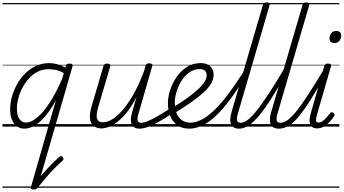

<svg xmlns="http://www.w3.org/2000/svg" viewBox="-20 -1035 2810 1570"><path d="M284 505Q277 514 266 511.5Q255 509 249.5 500Q244 491 252 481Q280 444 315 403Q350 362 388.5 321.5Q427 281 467 246Q473 240 480 241Q487 242 494 251Q500 259 499 266.5Q498 274 491 280Q455 310 418 349Q381 388 346.5 429Q312 470 284 505ZM180 17Q145 17 118.5 -2Q92 -21 77.5 -56.5Q63 -92 63 -141Q63 -188 76.5 -239.5Q90 -291 117 -341Q144 -391 183 -431Q222 -471 272.5 -495Q323 -519 384 -519Q416 -519 450 -509.5Q484 -500 515 -482L519 -497Q522 -507 528.5 -511Q535 -515 548 -515Q566 -515 571 -508Q576 -501 572 -489L287 496Q284 506 278 510.5Q272 515 257 515Q245 515 237 510Q229 505 233 494L437 -214Q393 -134 349 -83Q305 -32 262.5 -7.5Q220 17 180 17ZM118 -146Q118 -113 126.5 -87.5Q135 -62 152 -47.5Q169 -33 193 -33Q233 -33 281.5 -72Q330 -111 382.5 -190Q435 -269 487 -387L502 -437Q465 -458 434 -463.5Q403 -469 376 -469Q329 -469 289 -449Q249 -429 217.5 -394.5Q186 -360 163.5 -317.5Q141 -275 129.5 -230.5Q118 -186 118 -146ZM0 490H623V500H0ZM0 -20H623V0H0ZM0 -505H623V-500H0ZM0 -1010H623V-1000H0Z M809 15Q773 15 748 -3Q723 -21 716.5 -60Q710 -99 728 -162L826 -495Q830 -506 836 -510.5Q842 -515 856 -515Q872 -515 878 -509Q884 -503 881 -491L783 -159Q771 -118 770.5 -90Q770 -62 782.5 -48.5Q795 -35 822 -35Q854 -35 894 -57.5Q934 -80 978.5 -130Q1023 -180 1069 -259.5Q1115 -339 1158 -454L1170 -497Q1174 -509 1180 -513Q1186 -517 1200 -517Q1216 -517 1222.5 -512Q1229 -507 1225 -495L1115 -115Q1101 -70 1105 -50.5Q1109 -31 1136 -31Q1146 -31 1150.5 -23.5Q1155 -16 1153.5 -7Q1152 2 1144.5 9.5Q1137 17 1123 17Q1096 17 1080 7.5Q1064 -2 1056.5 -19Q1049 -36 1050 -60Q1051 -84 1060 -114L1096 -242Q1060 -171 1021.5 -122Q983 -73 945.5 -43Q908 -13 873 1Q838 15 809 15ZM623 490H1294V500H623ZM623 -20H1294V0H623ZM623 -505H1294V-500H623ZM623 -1010H1294V-1000H623Z M1123 17Q1112 17 1107 9.5Q1102 2 1103.5 -7Q1105 -16 1113 -23.5Q1121 -31 1136 -31Q1153 -31 1181 -41.5Q1209 -52 1254.5 -77Q1300 -102 1370 -147Q1378 -152 1385 -149Q1392 -146 1396 -138Q1400 -130 1398 -121Q1396 -112 1387 -106Q1314 -58 1264 -31Q1214 -4 1180.5 6.5Q1147 17 1123 17ZM1293 490V500ZM1293 -20V0ZM1293 -505V-500ZM1293 -1010V-1000Z M1386 -152Q1454 -193 1506.5 -230.5Q1559 -268 1595.5 -301Q1632 -334 1651 -363.5Q1670 -393 1670 -418Q1670 -444 1655.5 -457Q1641 -470 1612 -470Q1567 -470 1529 -443.5Q1491 -417 1464.5 -374.5Q1438 -332 1423.5 -284.5Q1409 -237 1409 -195Q1409 -157 1417.5 -127Q1426 -97 1442.5 -76Q1459 -55 1482.5 -43.5Q1506 -32 1536 -32Q1545 -32 1548.5 -24.5Q1552 -17 1550.5 -7.5Q1549 2 1543 9.5Q1537 17 1528 17Q1468 17 1429.5 -11.5Q1391 -40 1372 -87Q1353 -134 1353 -191Q1353 -243 1372 -300.5Q1391 -358 1425.5 -407.5Q1460 -457 1509.5 -488Q1559 -519 1620 -519Q1658 -519 1681.5 -505.5Q1705 -492 1716 -470.5Q1727 -449 1727 -424Q1727 -389 1707 -353.5Q1687 -318 1647 -281Q1607 -244 1547 -201.5Q1487 -159 1406 -109ZM1294 490H1782V500H1294ZM1294 -20H1782V0H1294ZM1294 -505H1782V-500H1294ZM1294 -1010H1782V-1000H1294Z M1527 17Q1518 17 1514 9.5Q1510 2 1511 -7.5Q1512 -17 1518 -24.5Q1524 -32 1535 -32Q1576 -32 1621.5 -53Q1667 -74 1721 -123.5Q1775 -173 1839.5 -257Q1904 -341 1982 -466Q1987 -475 1995.5 -473Q2004 -471 2009.5 -463.5Q2015 -456 2010 -447Q1934 -319 1868.5 -230.5Q1803 -142 1745 -87.5Q1687 -33 1633.5 -8Q1580 17 1527 17ZM1781 490V500ZM1781 -20V0ZM1781 -505V-500ZM1781 -1010V-1000Z M1937 17Q1910 17 1893 7.5Q1876 -2 1869 -19.5Q1862 -37 1863 -61Q1864 -85 1872 -114L2130 -995Q2134 -1006 2140 -1010.5Q2146 -1015 2160 -1015Q2176 -1015 2182 -1009Q2188 -1003 2184 -991L1928 -116Q1914 -71 1918 -51Q1922 -31 1949 -31Q1960 -31 1964.5 -23.5Q1969 -16 1967.5 -7Q1966 2 1958.5 9.5Q1951 17 1937 17ZM1782 490H2106V500H1782ZM1782 -20H2106V0H1782ZM1782 -505H2106V-500H1782ZM1782 -1010H2106V-1000H1782Z M1936 17Q1925 17 1920 9.5Q1915 2 1916.5 -7Q1918 -16 1926 -23.5Q1934 -31 1949 -31Q1974 -31 2006.5 -55.5Q2039 -80 2081.5 -133.5Q2124 -187 2181 -274.5Q2238 -362 2313 -489Q2318 -499 2327.5 -498Q2337 -497 2343 -490Q2349 -483 2343 -473Q2267 -338 2208 -244.5Q2149 -151 2102 -93.5Q2055 -36 2014.5 -9.5Q1974 17 1936 17ZM2106 490V500ZM2106 -20V0ZM2106 -505V-500ZM2106 -1010V-1000Z M2261 17Q2234 17 2217 7.5Q2200 -2 2193 -19.5Q2186 -37 2187 -61Q2188 -85 2196 -114L2454 -995Q2458 -1006 2464 -1010.5Q2470 -1015 2484 -1015Q2500 -1015 2506 -1009Q2512 -1003 2508 -991L2252 -116Q2238 -71 2242 -51Q2246 -31 2273 -31Q2284 -31 2288.5 -23.5Q2293 -16 2291.5 -7Q2290 2 2282.5 9.5Q2275 17 2261 17ZM2106 490H2430V500H2106ZM2106 -20H2430V0H2106ZM2106 -505H2430V-500H2106ZM2106 -1010H2430V-1000H2106Z M2260 17Q2249 17 2244 9.5Q2239 2 2240.5 -7Q2242 -16 2250 -23.5Q2258 -31 2273 -31Q2301 -31 2333.5 -54.5Q2366 -78 2407.5 -130Q2449 -182 2504 -267.5Q2559 -353 2633 -476Q2638 -486 2647.5 -485Q2657 -484 2662.5 -477Q2668 -470 2663 -460Q2584 -321 2526 -229Q2468 -137 2423.5 -83Q2379 -29 2340 -6Q2301 17 2260 17ZM2430 490V500ZM2430 -20V0ZM2430 -505V-500ZM2430 -1010V-1000Z M2572 15Q2531 15 2517 -17Q2503 -49 2523 -115L2632 -495Q2636 -506 2642 -510.5Q2648 -515 2661 -515Q2678 -515 2684 -509Q2690 -503 2686 -491L2573 -101Q2563 -67 2564.5 -50Q2566 -33 2584 -33Q2601 -33 2617.5 -44.5Q2634 -56 2649.5 -73.5Q2665 -91 2679 -109Q2685 -117 2691 -117.5Q2697 -118 2704 -113Q2715 -106 2716 -99.5Q2717 -93 2713 -87Q2698 -62 2676 -38.5Q2654 -15 2627.5 0Q2601 15 2572 15ZM2714 -683Q2696 -683 2685 -692.5Q2674 -702 2674 -721Q2674 -745 2688.5 -763.5Q2703 -782 2730 -782Q2748 -782 2759 -772.5Q2770 -763 2770 -744Q2770 -721 2756 -702Q2742 -683 2714 -683ZM2430 490H2755V500H2430ZM2430 -20H2755V0H2430ZM2430 -505H2755V-500H2430ZM2430 -1010H2755V-1000H2430Z"/></svg>

Font: Playwrite AU QLD Guides
Style: Regular
Weight: 400
Designer: Veronika Burian, José Scaglione
Foundry: TypeTogether
Version: Version 1.003